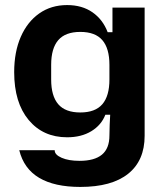

<svg xmlns="http://www.w3.org/2000/svg" viewBox="-20 -564 657 758"><path d="M297 174Q195 174 134.5 138Q74 102 56 29H196V30Q196 47 223.5 59Q251 71 294 71Q353 71 382.5 46.5Q412 22 412 -29Q412 -52 413 -71Q414 -90 415 -111H396Q380 -70 340.5 -46Q301 -22 245 -22Q150 -22 93 -90.5Q36 -159 36 -279Q36 -359 62 -418.5Q88 -478 135 -511Q182 -544 245 -544Q304 -544 345 -515.5Q386 -487 405 -437H424V-534H551V-28Q551 70 486 122Q421 174 297 174ZM297 -120Q356 -120 384 -152.5Q412 -185 412 -250V-308Q412 -373 384 -405.5Q356 -438 297 -438Q238 -438 210 -405.5Q182 -373 182 -308V-250Q182 -185 210 -152.5Q238 -120 297 -120Z"/></svg>

Font: Mozilla Text ExtraLight
Style: Regular
Weight: 200
Designer: Studio DRAMA
Foundry: Studio DRAMA
Version: Version 1.000